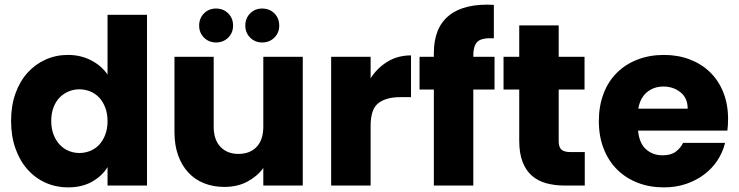

<svg xmlns="http://www.w3.org/2000/svg" viewBox="-20 -804 3203 832"><path d="M28 -280Q28 -346 47 -399Q66 -452 99.5 -489Q133 -526 178 -546Q223 -566 274 -566Q330 -566 375 -542.5Q420 -519 446 -481V-740H617V0H446V-80Q423 -42 379.5 -17Q336 8 274 8Q223 8 178 -12Q133 -32 99.5 -69.5Q66 -107 47 -160.5Q28 -214 28 -280ZM446 -279Q446 -312 436 -338Q426 -364 409.5 -381.5Q393 -399 370.5 -408Q348 -417 324 -417Q300 -417 278 -408Q256 -399 239 -382Q222 -365 212 -339Q202 -313 202 -280Q202 -247 212 -221Q222 -195 239 -177Q256 -159 278 -150Q300 -141 324 -141Q348 -141 370.5 -150Q393 -159 409.5 -176.5Q426 -194 436 -220Q446 -246 446 -279Z M1292 0H1121V-76Q1095 -40 1052 -17Q1009 6 952 6Q904 6 864 -10Q824 -26 795.5 -57Q767 -88 751.5 -132Q736 -176 736 -232V-558H906V-255Q906 -198 935.5 -167.5Q965 -137 1013 -137Q1063 -137 1092 -167.5Q1121 -198 1121 -255V-558H1292ZM916 -620Q885 -620 864 -641Q843 -662 843 -693Q843 -725 864 -746Q885 -767 916 -767Q948 -767 969 -746Q990 -725 990 -693Q990 -662 969 -641Q948 -620 916 -620ZM1116 -620Q1085 -620 1064 -641Q1043 -662 1043 -693Q1043 -725 1064 -746Q1085 -767 1116 -767Q1148 -767 1169 -746Q1190 -725 1190 -693Q1190 -662 1169 -641Q1148 -620 1116 -620Z M1586 0H1415V-558H1586V-465Q1615 -510 1659.5 -537Q1704 -564 1761 -564V-383H1714Q1653 -383 1619.5 -357Q1586 -331 1586 -259Z M1860 -416H1798V-558H1860V-574Q1860 -684 1926 -737Q1992 -790 2120 -783V-638Q2070 -641 2050.5 -624.5Q2031 -608 2031 -563V-558H2123V-416H2031V0H1860Z M2230 -416H2162V-558H2230V-694H2401V-558H2513V-416H2401V-192Q2401 -167 2412.5 -156Q2424 -145 2453 -145H2514V0H2427Q2383 0 2347 -10Q2311 -20 2285 -42.5Q2259 -65 2244.5 -102.5Q2230 -140 2230 -194Z M2855 -429Q2813 -429 2783.5 -404.5Q2754 -380 2746 -333H2960Q2960 -379 2929 -404Q2898 -429 2855 -429ZM3122 -185Q3112 -144 3089 -109Q3066 -74 3031.5 -48Q2997 -22 2953 -7Q2909 8 2857 8Q2795 8 2743.5 -12Q2692 -32 2654.5 -69Q2617 -106 2596 -159.5Q2575 -213 2575 -279Q2575 -345 2595.5 -398.5Q2616 -452 2653.5 -489Q2691 -526 2743 -546Q2795 -566 2857 -566Q2918 -566 2969 -546.5Q3020 -527 3057 -491Q3094 -455 3114.5 -403.5Q3135 -352 3135 -288Q3135 -263 3132 -238H2745Q2750 -183 2779.5 -157Q2809 -131 2851 -131Q2887 -131 2908 -146.5Q2929 -162 2940 -185Z"/></svg>

Font: SVN-Poppins
Style: Bold
Weight: 700
Designer: Ninad Kale (Devanagari), Jonny Pinhorn (Latin)
Foundry: Indian Type Foundry
Version: Version 3.200;PS 1.000;hotconv 16.6.54;makeotf.lib2.5.65590